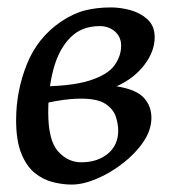

<svg xmlns="http://www.w3.org/2000/svg" viewBox="-20 -477 473 517"><path d="M198.7 -40Q242.7 -40 270.5 -63.2Q298.3 -86.4 298.3 -125Q298.3 -142.6 292 -162.6Q285.6 -182.6 264.4 -197Q243.2 -211.4 197.8 -211.4Q169.4 -211.4 133.1 -205.3Q96.7 -199.2 76.7 -189.9V-244.1Q170.4 -244.1 220 -259.8Q269.5 -275.4 287.8 -300.5Q306.2 -325.7 306.2 -354Q306.2 -377.4 289.6 -392.1Q272.9 -406.7 248.5 -406.7Q199.2 -406.7 168.7 -375.2Q138.2 -343.8 124 -291Q109.9 -238.3 109.9 -174.3Q109.9 -99.1 136.2 -69.6Q162.6 -40 198.7 -40ZM278.8 -457Q304.7 -457 331.8 -449.5Q358.9 -441.9 377.7 -424.3Q396.5 -406.7 396.5 -376.5Q396.5 -338.9 368.7 -302.2Q340.8 -265.6 293.9 -244.6Q346.2 -236.3 366.9 -214.1Q387.7 -191.9 387.7 -159.7Q387.7 -127 366.2 -95.2Q344.7 -63.5 311 -37.4Q277.3 -11.2 240.5 4.4Q203.6 20 172.9 20Q148.4 20 122.3 13.4Q96.2 6.8 73.7 -11.2Q51.3 -29.3 37.4 -63.7Q23.4 -98.1 23.4 -153.8Q23.4 -231.4 52.2 -303.7Q81.1 -376 144.5 -418.9Q177.2 -440.9 209 -449Q240.7 -457 278.8 -457Z"/></svg>

Font: Gentium Book Plus
Style: Italic
Weight: 400
Italic angle: -8°
Designer: Victor Gaultney, Annie Olsen, Iska Routamaa, Becca Hirsbrunner
Foundry: SIL International
Version: Version 6.101